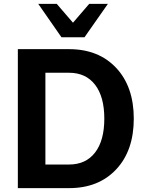

<svg xmlns="http://www.w3.org/2000/svg" viewBox="-20 -973 760 993"><path d="M336.9 -718.8Q490.2 -718.8 581.1 -621.6Q671.9 -524.4 671.9 -359.4Q671.9 -194.3 581.1 -97.2Q490.2 0 336.9 0H72.3V-718.8ZM177.7 -953.1H273.4L357.4 -855.5L441.4 -953.1H538.1L417 -780.3H297.9ZM214.8 -122.1H336.9Q423.8 -122.1 471.7 -184.1Q519.5 -246.1 519.5 -359.4Q519.5 -472.7 471.7 -534.7Q423.8 -596.7 336.9 -596.7H214.8Z"/></svg>

Font: Min Sans Bold
Style: Regular
Weight: 700
Designer: Jinseong-Kim, NotoSansCJK, Nunito
Foundry: Jinseong-Kim
Version: Version 1.400;Glyphs 3.1.2 (3151)